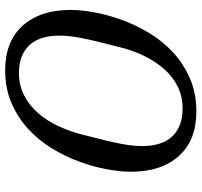

<svg xmlns="http://www.w3.org/2000/svg" viewBox="-38 -712 762 725"><g transform="rotate(-90 342.5 -349.0)"><path d="M296 -40Q341 -40 378.5 -58.5Q416 -77 445 -110Q474 -143 495.5 -187.5Q517 -232 529 -284Q541 -330 549 -363.5Q557 -397 562 -422.5Q567 -448 569 -468Q571 -488 571 -508Q571 -540 563 -567.5Q555 -595 538 -615Q521 -635 494.5 -646.5Q468 -658 430 -658Q385 -658 347.5 -639.5Q310 -621 280.5 -588Q251 -555 230 -510.5Q209 -466 196 -414Q184 -367 176 -334Q168 -301 163 -275.5Q158 -250 156 -230Q154 -210 154 -190Q154 -158 162 -130.5Q170 -103 187 -83Q204 -63 231 -51.5Q258 -40 296 -40ZM285 12Q176 12 116.5 -54Q57 -120 57 -235Q57 -276 66.5 -327Q76 -378 95.5 -431Q115 -484 145.5 -534Q176 -584 218.5 -623Q261 -662 316 -686Q371 -710 440 -710Q549 -710 608.5 -644Q668 -578 668 -463Q668 -422 658.5 -371Q649 -320 629.5 -267Q610 -214 579.5 -164Q549 -114 506.5 -75Q464 -36 408.5 -12Q353 12 285 12Z"/></g></svg>

Font: IBM Plex Serif Text
Style: Italic
Weight: 450
Italic angle: -14°
Designer: Mike Abbink, Paul van der Laan, Pieter van Rosmalen
Foundry: Bold Monday
Version: Version 3.001